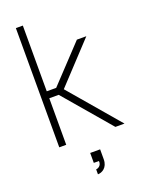

<svg xmlns="http://www.w3.org/2000/svg" viewBox="-178 -829 840 1135"><g transform="rotate(-20 241.5 -261.0)"><path d="M116.7 -292.7H176L426 0H483.3L215.6 -313.5L447.9 -562.5H388.5L176 -336.5H116.7V-750H72.9V0H116.7ZM295.8 156.2V93.8H233.3V156.2H265.6C268.8 186.5 243.8 196.9 233.3 196.9V228.1C258.3 228.1 295.8 209.4 295.8 156.2Z"/></g></svg>

Font: Manrope Thin
Style: Regular
Weight: 100
Width: 4
Designer: Michael Sharanda
Foundry: Michael Sharanda
Version: Version 2.000;PS 002.000;hotconv 1.0.88;makeotf.lib2.5.64775